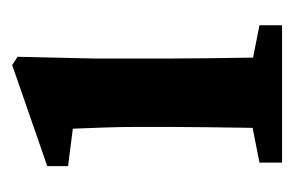

<svg xmlns="http://www.w3.org/2000/svg" viewBox="-106 -388 494 323"><g transform="rotate(-90 141.5 -227.0)"><path d="M86 0Q87 -21 87.5 -55.5Q88 -90 88.5 -127.5Q89 -165 89 -193V-236Q89 -274 88 -299Q87 -324 86 -352L23 -360V-395L193 -454L207 -445L204 -314V-193Q204 -165 204.5 -127.5Q205 -90 205.5 -55.5Q206 -21 207 0ZM29 0V-38L120 -56H169L260 -38V0Z"/></g></svg>

Font: Lisu Bosa ExtraBold
Style: Regular
Weight: 800
Designer: David Morse, Annie Olsen, Victor Gaultney, Frank Grießhammer (Latin)
Foundry: SIL International
Version: Version 2.000